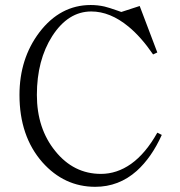

<svg xmlns="http://www.w3.org/2000/svg" viewBox="-20 -717 707 755"><path d="M616.2 -186.5 598.6 -195.3Q552.7 -113.3 495.1 -72.3Q439.5 -33.2 377 -33.2Q269.5 -33.2 197.3 -123Q125 -211.9 125 -343.8Q125 -480.5 185.5 -575.2Q248 -671.9 338.9 -671.9Q413.1 -671.9 485.4 -612.3Q535.2 -571.3 582 -502.9L598.6 -510.7L529.3 -693.4L457 -669.9L443.4 -674.8Q407.2 -687.5 390.6 -691.4Q364.3 -697.3 336.9 -697.3Q216.8 -697.3 134.8 -589.8Q56.6 -486.3 56.6 -343.8Q56.6 -181.6 146.5 -79.1Q232.4 17.6 354.5 17.6Q447.3 17.6 517.6 -44.9Q576.2 -97.7 616.2 -186.5Z"/></svg>

Font: Batang
Style: Regular
Weight: 400
Version: Version 2.21